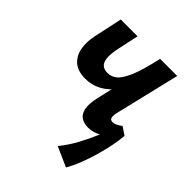

<svg xmlns="http://www.w3.org/2000/svg" viewBox="-177 -526 825 825"><g transform="rotate(45 235.5 -113.0)"><path d="M150 -133Q104 -133 79 -155Q54 -177 47.5 -213Q41 -249 50 -291L78 -421H180L159 -323Q148 -272 157 -245Q166 -218 201 -218Q222 -218 241 -232.5Q260 -247 279 -290.5Q298 -334 317 -421H365Q351 -349 330.5 -295Q310 -241 283 -205Q256 -169 222.5 -151Q189 -133 150 -133ZM307 7Q283 7 265.5 -3.5Q248 -14 242 -40Q236 -66 246 -110L317 -421H421L350 -124Q346 -106 348.5 -95Q351 -84 365 -84Q373 -84 382.5 -88Q392 -92 407 -103L443 -79Q420 -51 397 -31.5Q374 -12 351.5 -2.5Q329 7 307 7ZM361 195 271 155Q301 118 323.5 76Q346 34 362.5 -5.5Q379 -45 389 -74L443 -79Q441 -52 434 -16Q427 20 416 58Q405 96 391 132Q377 168 361 195Z"/></g></svg>

Font: Ysabeau
Style: Bold Italic
Weight: 700
Italic angle: -12°
Designer: Christian Thalmann (Catharsis Fonts)
Version: Version 2.002